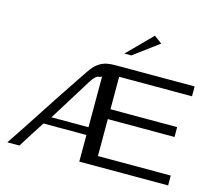

<svg xmlns="http://www.w3.org/2000/svg" viewBox="-93 -748 964 862"><g transform="rotate(15 388.5 -317.0)"><path d="M9 0Q37.9 -43.4 64 -82.6Q90.1 -121.8 114.3 -159.4Q138.6 -197 163.5 -234.9Q188.4 -272.9 215.1 -312.9Q241.8 -352.9 272 -397.5Q291.1 -426.5 310.3 -439.7Q329.5 -452.8 348.4 -456.4Q367.2 -460 385.1 -460H756.4Q756.4 -448.3 756.4 -437.1Q756.4 -425.9 756.4 -414.2H417.8V-263.3H727.8V-217.5Q650.4 -217.5 573.2 -217.5Q496 -217.5 417.8 -217.5V-45.8H756.4V0Q653.1 0 549.9 0Q446.7 0 343.5 0V-123.7H143.9Q123.7 -92.8 104.1 -61.9Q84.5 -30.9 65.1 0ZM171.2 -159.8Q214.4 -159.8 257.7 -159.8Q301 -159.8 343.5 -159.8Q343.5 -219.5 343.5 -278Q343.5 -336.5 343.5 -395.4Q341.9 -394.4 340 -393.5Q338.2 -392.5 335.9 -391.5Q322.3 -391.3 312.6 -381.5Q303 -371.7 294.3 -357.8Q263.5 -308.4 232.9 -258.8Q202.3 -209.2 171.2 -159.8ZM413.5 -521 525.2 -633.8 561.8 -607.1 445.8 -521Z"/></g></svg>

Font: Genos Thin
Style: Regular
Weight: 100
Designer: Robert E. Leuschke
Foundry: Robert E. Leuschke
Version: Version 1.010